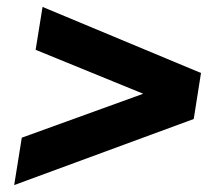

<svg xmlns="http://www.w3.org/2000/svg" viewBox="-20 -565 640 555"><path d="M21 -30 43 -167 394 -294 83 -421 103 -545 561 -354 540 -221Z"/></svg>

Font: Nunito Sans Black
Style: Italic
Weight: 900
Italic angle: -9°
Designer: Vernon Adams
Foundry: Vernon Adams
Version: Version 3.006; ttfautohint (v1.8.3)